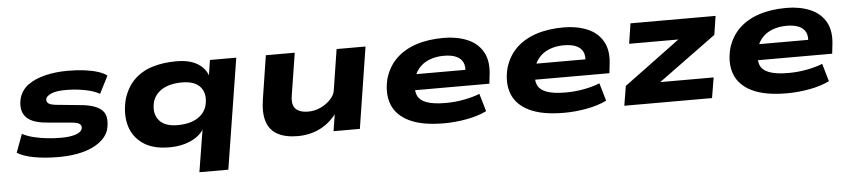

<svg xmlns="http://www.w3.org/2000/svg" viewBox="-42 -759 5242 1184"><g transform="rotate(-5 2579.0 -167.0)"><path d="M298 11Q208 11 141.5 -2Q75 -15 40 -38L82 -151Q112 -135 152.5 -125Q193 -115 237 -110.5Q281 -106 321 -106Q376 -106 411 -117.5Q446 -129 452 -150Q457 -168 444.5 -179Q432 -190 398 -193L231 -208Q143 -217 110 -258.5Q77 -300 94 -370Q108 -420 150 -451Q192 -482 256 -498Q320 -514 399 -514Q457 -514 504.5 -507.5Q552 -501 586.5 -489.5Q621 -478 639 -463L584 -355Q547 -376 490.5 -386.5Q434 -397 377 -397Q316 -397 286.5 -384Q257 -371 251 -355Q247 -337 259 -326Q271 -315 309 -311L470 -295Q558 -285 592.5 -248.5Q627 -212 608 -132Q593 -86 550 -54Q507 -22 442.5 -5.5Q378 11 298 11Z M1152 180 1195 -86H1198Q1179 -54 1146 -32.5Q1113 -11 1071 0Q1029 11 982 11Q878 11 816.5 -33Q755 -77 736 -149Q717 -221 739 -309Q762 -383 808.5 -428Q855 -473 921 -493.5Q987 -514 1070 -514Q1148 -514 1197.5 -485.5Q1247 -457 1264 -406L1262 -407L1277 -504H1440L1331 180ZM1043 -121Q1088 -121 1124 -131.5Q1160 -142 1186.5 -165Q1213 -188 1224 -222Q1243 -294 1209 -337.5Q1175 -381 1093 -381Q1049 -381 1012.5 -370.5Q976 -360 950 -337.5Q924 -315 912 -281Q893 -210 927.5 -165.5Q962 -121 1043 -121Z M1776 11Q1700 11 1651.5 -15.5Q1603 -42 1585.5 -96.5Q1568 -151 1581 -233L1623 -503H1802L1761 -244Q1754 -204 1763 -180Q1772 -156 1795.5 -145Q1819 -134 1854 -134Q1895 -134 1931.5 -151.5Q1968 -169 1992.5 -195.5Q2017 -222 2021 -248L2061 -503H2240L2161 0H1998L2015 -106H2017Q1971 -47 1910 -18Q1849 11 1776 11Z M2682 11Q2547 11 2467.5 -27.5Q2388 -66 2361.5 -135.5Q2335 -205 2358 -296Q2380 -368 2429 -416Q2478 -464 2552.5 -489Q2627 -514 2724 -514Q2806 -514 2870.5 -487Q2935 -460 2967 -402.5Q2999 -345 2986 -253L2981 -208H2488L2502 -306H2864L2839 -283Q2846 -328 2833 -353.5Q2820 -379 2790.5 -391.5Q2761 -404 2716 -404Q2666 -404 2625.5 -388Q2585 -372 2558.5 -340Q2532 -308 2523 -259L2524 -262Q2515 -212 2527.5 -179Q2540 -146 2582.5 -129.5Q2625 -113 2703 -113Q2760 -113 2816 -123.5Q2872 -134 2914 -151L2946 -41Q2893 -15 2822 -2Q2751 11 2682 11Z M3425 11Q3290 11 3210.5 -27.5Q3131 -66 3104.5 -135.5Q3078 -205 3101 -296Q3123 -368 3172 -416Q3221 -464 3295.5 -489Q3370 -514 3467 -514Q3549 -514 3613.5 -487Q3678 -460 3710 -402.5Q3742 -345 3729 -253L3724 -208H3231L3245 -306H3607L3582 -283Q3589 -328 3576 -353.5Q3563 -379 3533.5 -391.5Q3504 -404 3459 -404Q3409 -404 3368.5 -388Q3328 -372 3301.5 -340Q3275 -308 3266 -259L3267 -262Q3258 -212 3270.5 -179Q3283 -146 3325.5 -129.5Q3368 -113 3446 -113Q3503 -113 3559 -123.5Q3615 -134 3657 -151L3689 -41Q3636 -15 3565 -2Q3494 11 3425 11Z M3798 0 3818 -121 4221 -419 4201 -378H3861L3880 -503H4407L4389 -387L3981 -89L4002 -126H4362L4341 0Z M4804 11Q4669 11 4589.5 -27.5Q4510 -66 4483.5 -135.5Q4457 -205 4480 -296Q4502 -368 4551 -416Q4600 -464 4674.5 -489Q4749 -514 4846 -514Q4928 -514 4992.5 -487Q5057 -460 5089 -402.5Q5121 -345 5108 -253L5103 -208H4610L4624 -306H4986L4961 -283Q4968 -328 4955 -353.5Q4942 -379 4912.5 -391.5Q4883 -404 4838 -404Q4788 -404 4747.5 -388Q4707 -372 4680.5 -340Q4654 -308 4645 -259L4646 -262Q4637 -212 4649.5 -179Q4662 -146 4704.5 -129.5Q4747 -113 4825 -113Q4882 -113 4938 -123.5Q4994 -134 5036 -151L5068 -41Q5015 -15 4944 -2Q4873 11 4804 11Z"/></g></svg>

Font: Nunito Sans 7pt Expanded ExtraBold
Style: Italic
Weight: 800
Width: 7
Italic angle: -9°
Designer: Vernon Adams
Foundry: Vernon Adams
Version: Version 3.101;gftools[0.9.27]